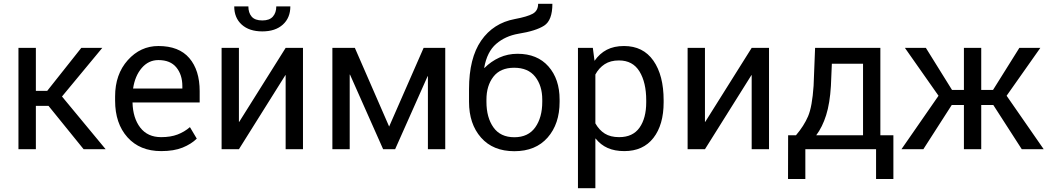

<svg xmlns="http://www.w3.org/2000/svg" viewBox="-20 -778 5475 1001"><path d="M232.9 -226.1H167V0H76.2V-528.3H167V-304.2H226.1L403.8 -528.3H513.2L303.2 -274.9L530.8 0H416Z M820.3 9.8Q709 9.8 644.5 -62.3Q580.1 -134.3 580.1 -253.4V-275.4Q580.1 -390.6 646.2 -464.4Q712.4 -538.1 805.7 -538.1Q913.1 -538.1 967 -475.1Q1021 -412.1 1021 -302.7V-243.7H670.9Q672.9 -162.6 711.2 -112.8Q749.5 -63 820.3 -63Q869.6 -63 905.5 -76.7Q941.4 -90.3 970.2 -115.2L1005.9 -55.2Q977.1 -26.9 931.9 -8.5Q886.7 9.8 820.3 9.8ZM805.7 -464.8Q754.4 -464.8 719 -423.6Q683.6 -382.3 673.8 -316.4H930.7V-329.1Q930.7 -388.2 899.4 -426.5Q868.2 -464.8 805.7 -464.8Z M1469.2 -528.3H1559.6V0H1469.2V-386.2H1467.8L1225.6 0H1135.3V-528.3H1225.6V-142.6H1227.1ZM1493.7 -744.6Q1493.7 -685.1 1454.6 -649.7Q1415.5 -614.3 1347.7 -614.3Q1279.3 -614.3 1240.2 -649.7Q1201.2 -685.1 1201.2 -744.6H1274.9Q1274.9 -711.4 1292 -691.4Q1309.1 -671.4 1347.7 -671.4Q1385.3 -671.4 1402.8 -691.7Q1420.4 -711.9 1420.4 -744.6Z M2008.8 -118.2 2188.5 -528.3H2301.3V0H2210.9V-380.9H2209.5L2040 0H1977.5L1804.7 -389.2H1803.2V0H1712.9V-528.3H1830.1Z M2678.2 -497.6Q2781.2 -497.6 2839.4 -431.6Q2897.5 -365.7 2897.5 -258.8V-247.1Q2897.5 -131.8 2835 -60.8Q2772.5 10.3 2661.6 10.3Q2550.3 10.3 2487.8 -60.8Q2425.3 -131.8 2425.3 -247.1V-313.5Q2425.3 -474.6 2488.5 -566.2Q2551.8 -657.7 2664.1 -678.7Q2729.5 -690.9 2757.6 -706.5Q2785.6 -722.2 2785.6 -758.3H2859.9Q2859.9 -671.9 2816.9 -644.3Q2773.9 -616.7 2683.1 -602.1Q2614.3 -590.3 2566.7 -549.1Q2519 -507.8 2504.4 -424.8L2505.9 -423.8Q2540 -458 2583.5 -477.8Q2627 -497.6 2678.2 -497.6ZM2660.6 -424.8Q2588.4 -424.8 2552.2 -377.9Q2516.1 -331.1 2516.1 -258.8V-247.1Q2516.1 -165.5 2552.5 -114Q2588.9 -62.5 2661.6 -62.5Q2733.9 -62.5 2770.5 -114Q2807.1 -165.5 2807.1 -247.1V-258.8Q2807.1 -331.1 2770.3 -377.9Q2733.4 -424.8 2660.6 -424.8Z M3439.9 -244.6Q3439.9 -127.4 3386.5 -58.8Q3333 9.8 3234.9 9.8Q3184.6 9.8 3147.9 -6.6Q3111.3 -22.9 3085.4 -55.7L3084 -55.2V203.1H2993.2V-528.3H3070.8L3079.6 -460.9Q3106 -499 3143.6 -518.6Q3181.2 -538.1 3233.4 -538.1Q3333 -538.1 3386.5 -461.7Q3439.9 -385.3 3439.9 -254.9ZM3349.1 -254.9Q3349.1 -348.1 3314 -405.5Q3278.8 -462.9 3207 -462.9Q3162.6 -462.9 3132.6 -443.4Q3102.5 -423.8 3084 -389.6V-134.8Q3103.5 -100.1 3133.1 -81.5Q3162.6 -63 3208 -63Q3279.3 -63 3314.2 -112.5Q3349.1 -162.1 3349.1 -244.6Z M3898.9 -528.3H3989.3V0H3898.9V-386.2H3897.5L3655.3 0H3564.9V-528.3H3655.3V-142.6H3656.7Z M4129.9 -72.8Q4171.4 -121.6 4192.9 -171.6Q4214.4 -221.7 4221.7 -330.6L4229.5 -528.3H4569.8V-72.8H4637.7V155.3H4547.4V0H4178.7V155.3H4088.4L4088.9 -72.8ZM4312 -330.6Q4306.6 -239.3 4287.1 -177.5Q4267.6 -115.7 4235.4 -72.8H4479.5V-445.8H4316.9Z M5158.7 -230.5H5095.7V0H5005.4V-230.5H4941.9L4793.9 0H4679.7L4873 -278.8L4697.8 -528.3H4807.1L4943.4 -309.1H5005.4V-528.3H5095.7V-309.1H5157.2L5294.4 -528.3H5403.8L5228 -278.8L5421.4 0H5307.1Z"/></svg>

Font: Roboto Web
Style: Regular
Weight: 400
Designer: Google
Version: Version 1.200310; 2013